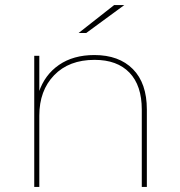

<svg xmlns="http://www.w3.org/2000/svg" viewBox="-20 -737 708 757"><path d="M115 -517H135V-370L133 -373Q156 -442 212.5 -481Q269 -520 352 -520Q449 -520 504 -464.5Q559 -409 559 -305V0H539V-305Q539 -400 490.5 -450.5Q442 -501 353 -501Q252 -501 193.5 -440.5Q135 -380 135 -281V0H115ZM430 -717H470L320 -607H290Z"/></svg>

Font: iiserrat Thin
Style: Regular
Weight: 100
Designer: Akira Ohta
Foundry: Akira Ohta
Version: Version 1.200;Glyphs 3.3.1 (3343)